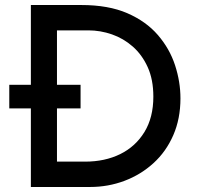

<svg xmlns="http://www.w3.org/2000/svg" viewBox="-20 -745 796 765"><path d="M103 0V-725H304Q412 -725 487 -692.5Q562 -660 609 -605.5Q656 -551 677.5 -485Q699 -419 699 -353Q699 -272 670.5 -206.5Q642 -141 591.5 -95Q541 -49 476 -24.5Q411 0 339 0ZM207 -101H319Q398 -101 459 -131Q520 -161 555.5 -219Q591 -277 591 -360Q591 -428 568.5 -477.5Q546 -527 509 -559.5Q472 -592 426 -608Q380 -624 332 -624H207ZM17 -407H301V-313H17Z"/></svg>

Font: Reem Kufi Fun
Style: Regular
Weight: 400
Designer: Khaled Hosny
Version: Version 1.005